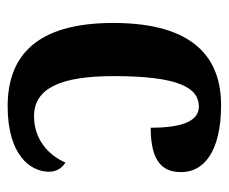

<svg xmlns="http://www.w3.org/2000/svg" viewBox="-68 -520 598 502"><g transform="rotate(90 231.0 -269.0)"><path d="M258 10C386 10 429 -50 429 -98C429 -117 420 -132 405 -141C385 -95 343 -59 284 -59C210 -59 179 -130 179 -267C179 -439 210 -490 259 -490C302 -490 314 -432 314 -364C409 -364 430 -400 430 -444C430 -503 376 -548 255 -548C135 -548 40 -481 40 -266C40 -63 128 10 258 10Z"/></g></svg>

Font: Noto Serif Sinhala Condensed
Style: Bold
Weight: 700
Width: 3
Designer: Jelle Bosma - Monotype Design Team
Foundry: Monotype Imaging Inc.
Version: Version 2.007